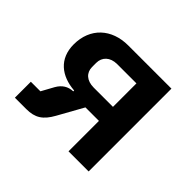

<svg xmlns="http://www.w3.org/2000/svg" viewBox="-123 -681 846 846"><g transform="rotate(45 300.0 -258.0)"><path d="M52.6 0H123.6C177.6 0 208.1 -19.5 237.2 -72.1L302.6 -189.6H386.7V0H512.1V-516H242.9C139.9 -516 69.6 -451.7 69.6 -349.4C69.6 -260.3 130 -213.4 214.8 -207V-201.7C183.6 -200.3 160.5 -186.1 143.8 -157L112.2 -99.4H52.6ZM197.4 -336.3V-361.9C197.4 -397 222.7 -423.3 266.7 -423.3H386.7V-277H266.7C222.7 -277 197.4 -301.1 197.4 -336.3Z"/></g></svg>

Font: Margiela Mono SemiBold
Style: Regular
Weight: 600
Designer: Mike Abbink, Paul van der Laan, Pieter van Rosmalen
Foundry: Bold Monday
Version: Version 2.003 2021